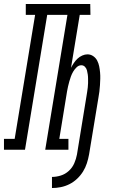

<svg xmlns="http://www.w3.org/2000/svg" viewBox="-65 -755 585 968"><path d="M197 193V137Q219 137 241.5 130Q264 123 282 106.5Q300 90 309.5 68Q319 46 323 24L371 -270Q373 -281 374.5 -292Q376 -303 377.5 -314Q379 -325 379 -336Q379 -347 379 -358Q379 -369 377.5 -379.5Q376 -390 373.5 -400Q371 -410 363.5 -418Q356 -426 345 -426Q332 -426 321.5 -416Q311 -406 304 -394Q297 -382 292.5 -369.5Q288 -357 284.5 -344.5Q281 -332 278 -319Q275 -306 273 -294L234 -55H280V0H163L275 -680H173L61 0H-45V-55H9L112 -680H65V-735H390L391 -680H337L293 -413Q299 -425 307 -437Q315 -449 325.5 -459Q336 -469 349.5 -475Q363 -481 376 -481Q392 -481 405 -472Q418 -463 425 -449.5Q432 -436 435 -421Q438 -406 439.5 -390Q441 -374 440.5 -358Q440 -342 439 -325.5Q438 -309 436 -293Q434 -277 431 -261L384 24Q380 46 373 68Q366 90 353.5 110Q341 130 323.5 146.5Q306 163 285 173.5Q264 184 241.5 188.5Q219 193 197 193Z"/></svg>

Font: Iosevka Curly Slab Light
Style: Italic
Weight: 300
Italic angle: -9°
Monospace: yes
Designer: Belleve Invis
Foundry: Belleve Invis
Version: Version 22.1.2; ttfautohint (v1.8.4)